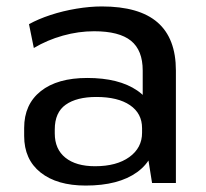

<svg xmlns="http://www.w3.org/2000/svg" viewBox="-20 -568 640 596"><path d="M423 -182V-349Q423 -412 386.5 -441.5Q350 -471 272 -471Q224 -471 175.5 -457.5Q127 -444 85 -419L70 -493Q99 -509 137 -521.5Q175 -534 217 -541Q259 -548 296 -548Q412 -548 469 -498.5Q526 -449 526 -349V0H452ZM246 8Q157 8 106 -32.5Q55 -73 55 -146V-171Q55 -244 106.5 -285Q158 -326 251 -326Q349 -326 406 -287Q463 -248 463 -175V-149Q463 -75 405.5 -33.5Q348 8 246 8ZM275 -52Q342 -52 381.5 -80.5Q421 -109 421 -156V-170Q421 -216 383.5 -241.5Q346 -267 279 -267Q218 -267 184 -243Q150 -219 150 -166V-154Q150 -105 183 -78.5Q216 -52 275 -52Z"/></svg>

Font: Pathway Extreme 28pt Medium
Style: Regular
Weight: 500
Designer: Eduardo Rodriguez Tunni
Foundry: Eduardo Rodriguez Tunni
Version: Version 1.001;gftools[0.9.26]